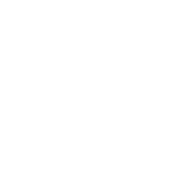

<svg xmlns="http://www.w3.org/2000/svg" viewBox="-20 -470 440 440"><g transform="rotate(-90 200.0 -250.0)"><path d="M100 -450Q100 -450 100 -450Q100 -450 100 -450Q100 -450 100 -450Q100 -450 100 -450Q100 -450 100 -450Q100 -450 100 -450Q100 -450 100 -450Q100 -450 100 -450Q100 -450 100 -450Q100 -450 100 -450Q100 -450 100 -450Q100 -450 100 -450ZM100 -350Q100 -350 100 -350Q100 -350 100 -350Q100 -350 100 -350Q100 -350 100 -350Q100 -350 100 -350Q100 -350 100 -350Q100 -350 100 -350Q100 -350 100 -350Q100 -350 100 -350Q100 -350 100 -350Q100 -350 100 -350Q100 -350 100 -350ZM300 -150Q300 -150 300 -150Q300 -150 300 -150Q300 -150 300 -150Q300 -150 300 -150Q300 -150 300 -150Q300 -150 300 -150Q300 -150 300 -150Q300 -150 300 -150Q300 -150 300 -150Q300 -150 300 -150Q300 -150 300 -150Q300 -150 300 -150ZM300 -250Q300 -250 300 -250Q300 -250 300 -250Q300 -250 300 -250Q300 -250 300 -250Q300 -250 300 -250Q300 -250 300 -250Q300 -250 300 -250Q300 -250 300 -250Q300 -250 300 -250Q300 -250 300 -250Q300 -250 300 -250Q300 -250 300 -250ZM200 -50Q200 -50 200 -50Q200 -50 200 -50Q200 -50 200 -50Q200 -50 200 -50Q200 -50 200 -50Q200 -50 200 -50Q200 -50 200 -50Q200 -50 200 -50Q200 -50 200 -50Q200 -50 200 -50Q200 -50 200 -50Q200 -50 200 -50ZM300 -450Q300 -450 300 -450Q300 -450 300 -450Q300 -450 300 -450Q300 -450 300 -450Q300 -450 300 -450Q300 -450 300 -450Q300 -450 300 -450Q300 -450 300 -450Q300 -450 300 -450Q300 -450 300 -450Q300 -450 300 -450Q300 -450 300 -450ZM300 -350Q300 -350 300 -350Q300 -350 300 -350Q300 -350 300 -350Q300 -350 300 -350Q300 -350 300 -350Q300 -350 300 -350Q300 -350 300 -350Q300 -350 300 -350Q300 -350 300 -350Q300 -350 300 -350Q300 -350 300 -350Q300 -350 300 -350ZM100 -250Q100 -250 100 -250Q100 -250 100 -250Q100 -250 100 -250Q100 -250 100 -250Q100 -250 100 -250Q100 -250 100 -250Q100 -250 100 -250Q100 -250 100 -250Q100 -250 100 -250Q100 -250 100 -250Q100 -250 100 -250Q100 -250 100 -250ZM100 -150Q100 -150 100 -150Q100 -150 100 -150Q100 -150 100 -150Q100 -150 100 -150Q100 -150 100 -150Q100 -150 100 -150Q100 -150 100 -150Q100 -150 100 -150Q100 -150 100 -150Q100 -150 100 -150Q100 -150 100 -150Q100 -150 100 -150Z"/></g></svg>

Font: TINY 5x3
Style: Regular
Weight: 400
Designer: Jack Halten Fahnestock
Foundry: Velvetyne Type Foundry
Version: Version 1.002